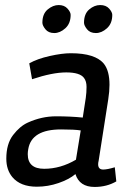

<svg xmlns="http://www.w3.org/2000/svg" viewBox="-20 -727 525 761"><path d="M260 -668Q260 -634 239 -615Q218 -596 195 -596Q172 -596 160 -611Q148 -626 148 -637Q148 -672 169 -689.5Q190 -707 212.5 -707Q235 -707 247.5 -693Q260 -679 260 -668ZM425 -668Q425 -634 404 -615Q383 -596 360 -596Q337 -596 325 -611Q313 -626 313 -637Q313 -672 333.5 -689.5Q354 -707 377 -707Q400 -707 412.5 -693Q425 -679 425 -668ZM126 13Q61 13 29 -25Q5 -54 5 -98Q5 -157 32 -192Q59 -227 90 -241Q145 -266 202 -266Q259 -266 308 -261L320 -339Q323 -360 323 -382.5Q323 -405 313 -418Q297 -440 242.5 -440Q188 -440 107 -413L96 -476Q128 -494 177 -505Q226 -516 261 -516Q358 -516 392 -474Q414 -446 414 -391Q414 -365 409 -333L371 -90Q369 -82 369 -76Q369 -55 389 -55Q405 -55 435 -64L441 -8Q403 14 355 14Q295 14 279 -37Q254 -16 212 -1.5Q170 13 126 13ZM90 -116Q90 -58 155 -58Q220 -58 281 -94L300 -210Q276 -214 222 -214Q105 -214 92 -136Q90 -125 90 -116Z"/></svg>

Font: Rambla
Style: Italic
Weight: 400
Italic angle: -12°
Designer: Martin Sommaruga
Foundry: Martin Sommaruga
Version: Version 1.001